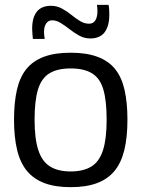

<svg xmlns="http://www.w3.org/2000/svg" viewBox="-20 -764 585 794"><path d="M38 -269Q38 -340 50 -392.5Q62 -445 89 -478.5Q116 -512 161 -529Q206 -546 272 -546Q338 -546 383.5 -529Q429 -512 456 -478.5Q483 -445 495 -392.5Q507 -340 507 -269Q507 -196 494 -143Q481 -90 453 -56.5Q425 -23 380.5 -6.5Q336 10 272 10Q209 10 164.5 -6.5Q120 -23 92 -56.5Q64 -90 51 -143Q38 -196 38 -269ZM123 -269Q123 -190 138.5 -143Q154 -96 187 -75.5Q220 -55 272 -55Q325 -55 358 -75.5Q391 -96 406 -143Q421 -190 421 -269Q421 -347 407.5 -393.5Q394 -440 361 -460.5Q328 -481 272 -481Q217 -481 184 -460.5Q151 -440 137 -393.5Q123 -347 123 -269ZM116 -603Q115 -614 114 -625Q113 -636 113 -645Q113 -692 132.5 -716Q152 -740 191 -740Q215 -740 235.5 -729Q256 -718 274.5 -703Q293 -688 311 -677Q329 -666 348 -666Q361 -666 368.5 -673Q376 -680 379.5 -691.5Q383 -703 383 -716Q383 -723 382.5 -730.5Q382 -738 381 -744H429Q431 -733 431.5 -722.5Q432 -712 432 -702Q432 -657 413 -631Q394 -605 353 -605Q329 -605 308 -616.5Q287 -628 268 -643Q249 -658 231 -669Q213 -680 196 -680Q180 -680 171 -667Q162 -654 162 -632Q162 -625 163 -617Q164 -609 165 -603Z"/></svg>

Font: Georama ExtraCondensed Thin
Style: Regular
Weight: 400
Version: Version 1.001